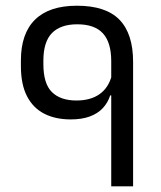

<svg xmlns="http://www.w3.org/2000/svg" viewBox="-20 -658 569 678"><path d="M450 -439.6Q450 -538.9 401.8 -588.4Q353.6 -637.8 251.7 -637.8Q153.7 -637.8 103.8 -588.7Q53.8 -539.6 53.8 -444.2V-425Q53.8 -359.9 75.3 -318.3Q96.7 -276.8 136.2 -256.5Q175.7 -236.3 229.9 -236.3Q268.7 -236.3 296.8 -246.6Q324.9 -256.9 342.8 -275.9Q360.7 -295 369.2 -321.2H375.8L374.6 -390.8Q362.9 -347.5 331.2 -325.3Q299.5 -303.1 249.9 -303.1Q193.5 -303.1 163.3 -332.9Q133.2 -362.6 133.2 -431.4V-444Q133.2 -510.3 163.5 -541.3Q193.9 -572.2 252.9 -572.2Q314.1 -572.2 343.5 -540.1Q372.8 -508.1 372.8 -441.9V0H450Z"/></svg>

Font: Anek Devanagari Medium
Style: Regular
Weight: 500
Designer: Kailash Malviya (Devanagari) & Yesha Goshar (Latin)
Foundry: Ek Type
Version: Version 1.003